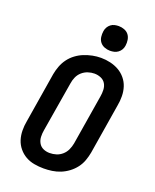

<svg xmlns="http://www.w3.org/2000/svg" viewBox="-174 -1064 948 1171"><g transform="rotate(20 300.0 -478.5)"><path d="M255 8Q224 8 193.5 2.5Q163 -3 137.5 -17.5Q112 -32 93 -55Q74 -78 65 -106Q56 -134 55.5 -165.5Q55 -197 61 -228L114 -553Q119 -580 129 -606.5Q139 -633 156 -656Q173 -679 196.5 -696.5Q220 -714 246.5 -724.5Q273 -735 300 -740.5Q327 -746 355 -746Q386 -746 416 -739Q446 -732 471.5 -717.5Q497 -703 516 -680Q535 -657 544 -629Q553 -601 553.5 -569.5Q554 -538 548 -507L495 -182Q490 -155 480.5 -128.5Q471 -102 453.5 -79Q436 -56 412.5 -38.5Q389 -21 363 -10.5Q337 0 309.5 4Q282 8 255 8ZM257 -93Q279 -93 300 -99.5Q321 -106 338 -121Q355 -136 364.5 -156.5Q374 -177 378 -199L431 -523Q435 -545 434 -567.5Q433 -590 422.5 -607.5Q412 -625 392 -633.5Q372 -642 350 -642Q329 -642 308 -635Q287 -628 270 -613Q253 -598 244 -577.5Q235 -557 232 -536L178 -212Q174 -190 175 -168Q176 -146 186.5 -128Q197 -110 216 -101.5Q235 -93 257 -93ZM390 -805Q371 -805 353.5 -812Q336 -819 325 -833Q314 -847 311.5 -866Q309 -885 312 -904Q314 -918 321 -930Q328 -942 339 -950.5Q350 -959 363.5 -962Q377 -965 390 -965Q409 -965 427 -958Q445 -951 455.5 -937Q466 -923 469 -904Q472 -885 469 -866Q467 -852 460 -840Q453 -828 441.5 -819.5Q430 -811 416.5 -808Q403 -805 390 -805Z"/></g></svg>

Font: Iosevka Curly Slab Extended
Style: Bold Italic
Weight: 700
Width: 7
Italic angle: -9°
Monospace: yes
Designer: Belleve Invis
Foundry: Belleve Invis
Version: Version 11.0.0; ttfautohint (v1.8.3)